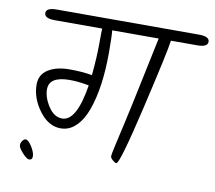

<svg xmlns="http://www.w3.org/2000/svg" viewBox="-76 -723 950 850"><g transform="rotate(10 399.5 -298.5)"><path d="M112 -636H752Q799 -636 799 -612Q799 -588 752 -588H634Q628 -539 566.5 -275.5Q505 -12 490 -12Q484 -12 473 -21.5Q462 -31 462 -38.5Q462 -46 471 -86.5Q480 -127 496 -197Q512 -267 545 -426Q578 -585 579 -588H370Q373 -564 373 -487.5Q373 -411 364 -346.5Q355 -282 337 -231Q319 -180 289 -150.5Q259 -121 220 -121Q165 -121 123.5 -177Q82 -233 82 -294Q82 -339 119 -362Q156 -385 214.5 -385Q273 -385 316 -377Q324 -460 324 -519.5Q324 -579 325 -588H112Q65 -588 65 -612Q65 -636 112 -636ZM219 -165Q284 -165 310 -330Q261 -339 224 -339Q131 -339 131 -281Q131 -244 157 -204.5Q183 -165 219 -165ZM77 -46Q89 -46 105 -20.5Q121 5 121 22Q121 39 107 39Q96 39 76 17Q56 -5 56 -16.5Q56 -28 63 -37Q70 -46 77 -46Z"/></g></svg>

Font: Kalam Light
Style: Regular
Weight: 300
Version: Version 2.001;PS 1.0;hotconv 1.0.79;makeotf.lib2.5.61930; tt